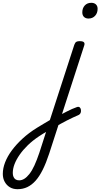

<svg xmlns="http://www.w3.org/2000/svg" viewBox="-329 -808 715 1367"><path d="M68 29Q87 17 107 6.5Q127 -4 146.5 -14Q166 -24 184 -32Q202 -40 217 -45Q230 -50 237.5 -44.5Q245 -39 247 -27.5Q249 -16 245.5 -5.5Q242 5 232 10Q213 18 191 28.5Q169 39 146 50.5Q123 62 101 74.5Q79 87 56 100ZM-204 539Q-236 539 -259 525Q-282 511 -295.5 486.5Q-309 462 -309 430Q-309 390 -292.5 347.5Q-276 305 -244.5 262.5Q-213 220 -168.5 179Q-124 138 -66 102Q-44 88 -20.5 74.5Q3 61 26 47L200 -489Q206 -505 214 -510Q222 -515 238 -515Q262 -515 269 -506.5Q276 -498 270 -482L21 286Q-1 353 -25 401Q-49 449 -76 479Q-103 509 -134.5 524Q-166 539 -204 539ZM-192 476Q-174 476 -156 465Q-138 454 -119.5 430.5Q-101 407 -84 370Q-67 333 -49 280L-1 131Q-14 139 -26.5 146.5Q-39 154 -52 163Q-97 193 -131 226Q-165 259 -189 293.5Q-213 328 -225.5 360.5Q-238 393 -238 424Q-238 440 -232.5 452Q-227 464 -217 470Q-207 476 -192 476ZM301 -676Q281 -676 269 -687.5Q257 -699 257 -720Q257 -750 274.5 -769Q292 -788 321 -788Q342 -788 354 -776.5Q366 -765 366 -745Q366 -715 348 -695.5Q330 -676 301 -676Z"/></svg>

Font: Playwrite CO Light
Style: Regular
Weight: 300
Version: Version 1.002